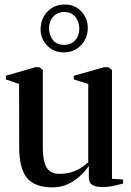

<svg xmlns="http://www.w3.org/2000/svg" viewBox="-20 -800 566 830"><path d="M420.5 8.5Q395 8.5 379.5 -0.2Q364 -9 364 -34V-82.5Q348.5 -60.5 325.8 -39.2Q303 -18 273.5 -4Q244 10 207 10Q130 10 96.5 -30.8Q63 -71.5 63 -162.5L62.5 -437L5.5 -456.5V-472.5L132.5 -509.5H150.5L165 -498V-164.5Q165 -128.5 171 -102.5Q177 -76.5 192.5 -62.5Q208 -48.5 237 -48.5Q265.5 -48.5 288.5 -55.5Q311.5 -62.5 329.8 -74.2Q348 -86 361.5 -99V-437L299 -456.5V-472.5L430 -509.5H448.5L464 -498V-27L512 -24V-6.5Q495.5 -2 472.8 3.2Q450 8.5 420.5 8.5ZM255.5 -573.5Q212 -573.5 183.8 -603.2Q155.5 -633 155.5 -673Q155.5 -719 185 -749.8Q214.5 -780.5 260.5 -780.5Q303.5 -780.5 331.5 -750.8Q359.5 -721 359.5 -680Q359.5 -635 330 -604.2Q300.5 -573.5 255.5 -573.5ZM257.5 -606Q286.5 -606 304.8 -626Q323 -646 323 -677Q323 -704 306.5 -726Q290 -748 257.5 -748Q228.5 -748 210.2 -728Q192 -708 192 -677Q192 -650 208.2 -628Q224.5 -606 257.5 -606Z"/></svg>

Font: Merriweather 144pt Medium
Style: Regular
Weight: 500
Version: Version 2.100